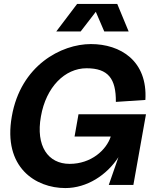

<svg xmlns="http://www.w3.org/2000/svg" viewBox="-20 -940 830 976"><path d="M312 16C422 16 523 -50 582 -141L533 0H658L722 -359H379L359 -246H543C521 -178 444 -107 334 -107C224 -107 161 -198 188 -348C214 -498 310 -593 420 -593C530 -593 570 -540 569 -422L719 -432C731 -631 592 -716 442 -716C292 -716 85 -608 40 -348C-6 -88 162 16 312 16ZM266 -780H390L467 -880L510 -780H634L576 -920H372Z"/></svg>

Font: Uncut Sans
Style: Bold Italic
Weight: 700
Italic angle: -10°
Designer: Kasper Nordkvist
Foundry: Uncut Type
Version: Version 1.111;FEAKit 1.0